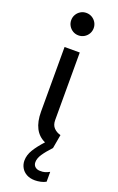

<svg xmlns="http://www.w3.org/2000/svg" viewBox="-176 -773 629 1020"><g transform="rotate(20 138.0 -263.0)"><path d="M139.6 110.4Q139.6 127.4 151.6 137Q163.6 146.5 181.6 145.5Q204.1 147 231.4 131.8V187.5Q219.2 194.8 201.9 198.5Q184.6 202.1 169.9 202.1Q142.1 202.1 122.3 191.2Q102.5 180.2 92.3 161.9Q82 143.6 82 122.1Q82 90.8 100.6 60.3Q119.1 29.8 151.9 -5.9Q76.2 -40 76.2 -152.3V-517.6H162.1V-135.7Q162.1 -107.4 177.7 -91.6Q193.4 -75.7 215.8 -70.3L202.1 7.8Q171.9 40 155.8 64.2Q139.6 88.4 139.6 110.4ZM60.5 -664.1Q60.5 -681.6 69.1 -696Q77.6 -710.4 92 -719Q106.4 -727.5 124 -727.5Q141.1 -727.5 155.8 -719Q170.4 -710.4 179 -695.8Q187.5 -681.2 187.5 -664.1Q187.5 -647 179 -632.3Q170.4 -617.7 155.8 -609.1Q141.1 -600.6 124 -600.6Q106.4 -600.6 92 -609.1Q77.6 -617.7 69.1 -632.1Q60.5 -646.5 60.5 -664.1Z"/></g></svg>

Font: Reddit Sans Strawberry
Style: Regular
Weight: 400
Designer: Stephen Hutchings
Foundry: Reddit
Version: Version 1.013